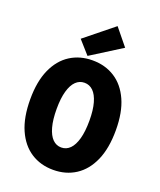

<svg xmlns="http://www.w3.org/2000/svg" viewBox="-163 -1000 927 1113"><g transform="rotate(20 300.0 -443.5)"><path d="M300 12Q222 12 162.5 -26.5Q103 -65 69.5 -140.5Q36 -216 36 -328Q36 -438 69.5 -512.5Q103 -587 162.5 -625Q222 -663 300 -663Q378 -663 437.5 -625Q497 -587 530.5 -512.5Q564 -438 564 -328Q564 -216 530.5 -140.5Q497 -65 437.5 -26.5Q378 12 300 12ZM300 -126Q331 -126 353.5 -148.5Q376 -171 388.5 -216Q401 -261 401 -328Q401 -393 388.5 -437Q376 -481 353.5 -503Q331 -525 300 -525Q269 -525 246.5 -503Q224 -481 211.5 -437Q199 -393 199 -328Q199 -261 211.5 -216Q224 -171 246.5 -148.5Q269 -126 300 -126ZM262 -677 191 -757 367 -899 451 -796Z"/></g></svg>

Font: Source Code Pro ExtraLight ExtraBold
Style: Regular
Weight: 800
Monospace: yes
Version: Version 1.018;hotconv 1.0.116;makeotfexe 2.5.65601